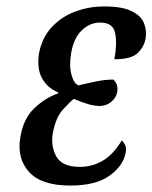

<svg xmlns="http://www.w3.org/2000/svg" viewBox="-20 -566 473 596"><path d="M198 10Q108 10 70 -32.5Q32 -75 43 -139Q52 -197 86 -229.5Q120 -262 160 -276L161 -279Q127 -293 110.5 -323Q94 -353 101 -400Q110 -448 139.5 -480.5Q169 -513 212 -529.5Q255 -546 304 -546Q359 -546 388.5 -531.5Q418 -517 427 -494Q436 -471 432 -446Q427 -420 407 -401Q387 -382 335 -382Q344 -430 337.5 -463Q331 -496 291 -496Q259 -496 234 -472Q209 -448 201 -402Q194 -362 202 -333.5Q210 -305 224 -301Q253 -308 280 -313.5Q307 -319 332 -319Q337 -315 341.5 -306Q346 -297 344 -281Q341 -263 325.5 -250Q310 -237 290 -237Q273 -237 254.5 -242.5Q236 -248 209 -259Q197 -250 175 -225.5Q153 -201 144 -153Q137 -112 155 -80Q173 -48 228 -48Q267 -48 299.5 -67.5Q332 -87 358 -130Q364 -125 368.5 -115.5Q373 -106 370 -92Q363 -52 320.5 -21Q278 10 198 10Z"/></svg>

Font: Noto Serif ExtraCondensed Medium
Style: Italic
Weight: 500
Width: 2
Italic angle: -12°
Designer: Monotype Design Team
Foundry: Monotype Imaging Inc.
Version: Version 2.013; ttfautohint (v1.8.4.7-5d5b)